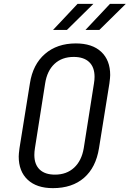

<svg xmlns="http://www.w3.org/2000/svg" viewBox="-20 -965 672 995"><path d="M77 -154Q77 -167 81 -197L135 -533Q150 -631 213 -685.5Q276 -740 373 -740Q458 -740 504.5 -696.5Q551 -653 551 -576Q551 -563 547 -533L493 -197Q477 -97 415.5 -43.5Q354 10 254 10Q170 10 123.5 -33.5Q77 -77 77 -154ZM414 -197 467 -533Q470 -551 470 -567Q470 -617 442 -643.5Q414 -670 362 -670Q301 -670 262.5 -634Q224 -598 214 -533L161 -197Q158 -178 158 -162Q158 -113 185.5 -86.5Q213 -60 265 -60Q325 -60 364 -96Q403 -132 414 -197ZM327 -810H255L382 -945H464ZM495 -810H423L550 -945H632Z"/></svg>

Font: JetBrains Mono Semi Light
Style: Italic
Weight: 350
Italic angle: -9°
Monospace: yes
Designer: Philipp Nurullin, Konstantin Bulenkov
Foundry: JetBrains
Version: 2.002